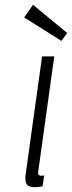

<svg xmlns="http://www.w3.org/2000/svg" viewBox="-20 -773 301 803"><path d="M156 -537 88 -49Q83 -16 91.5 -3Q100 10 126 10Q133 10 140.5 9Q148 8 158 6L165 -40Q160 -38 157.5 -38Q155 -38 152 -38Q145 -38 141.5 -42Q138 -46 140 -57L207 -537ZM261 -635 118 -753 81 -700 237 -602Z"/></svg>

Font: Secuela Light
Style: Italic
Weight: 300
Italic angle: -8°
Designer: Fernando Haro
Foundry: deFharo
Version: Version 1.708